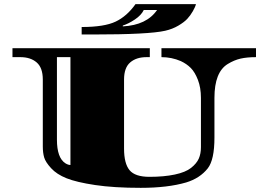

<svg xmlns="http://www.w3.org/2000/svg" viewBox="-20 -882 1257 924"><path d="M757 -650H1212V-607Q1169 -607 1138 -600Q1107 -593 1076 -574Q1012 -535 1012 -411V-220Q1012 -113 980 -72Q942 -24 876 -4Q787 22 657.5 22Q528 22 438 8.5Q348 -5 300.5 -24Q253 -43 226 -72.5Q199 -102 192.5 -124.5Q186 -147 186 -177V-499Q186 -556 156.5 -581.5Q127 -607 78 -607H40V-650H701V-607H685Q636 -607 606.5 -581.5Q577 -556 577 -499V-167Q577 -95 603.5 -63Q630 -31 699.5 -31Q769 -31 821 -42Q873 -53 899.5 -74Q926 -95 936.5 -118.5Q947 -142 947 -174V-411Q947 -460 932.5 -497.5Q918 -535 898 -555Q878 -575 850 -588Q806 -607 757 -607ZM427 -716H373V-752Q482 -752 536.5 -778Q591 -804 632 -862H923Q920 -849 908 -828Q896 -807 881 -791Q866 -775 838 -758.5Q810 -742 775 -734Q697 -716 427 -716ZM254 -607V-210Q254 -122 295 -96Q308 -88 319 -88V-607ZM571 -759V-755Q686 -761 736 -834H672Q660 -809 629.5 -788.5Q599 -768 571 -759Z"/></svg>

Font: Diplomata SC
Style: Regular
Weight: 400
Width: 7
Designer: Eduardo Rodriguez Tunni
Foundry: Eduardo Rodriguez Tunni
Version: Version 1.001